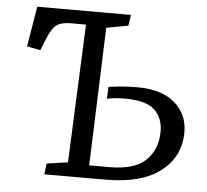

<svg xmlns="http://www.w3.org/2000/svg" viewBox="-51 -754 870 808"><g transform="rotate(5 384.5 -350.0)"><path d="M285 -643H226Q195 -643 176.5 -636.5Q158 -630 146 -613Q134 -596 120 -562L103 -519L46 -530L74 -700H470L463 -654L371 -637L350 -54H435Q542 -54 589.5 -100.5Q637 -147 637 -222Q637 -279 601 -313Q565 -347 476 -347Q436 -347 400 -340L402 -390Q446 -396 471.5 -397.5Q497 -399 524 -399Q626 -399 681.5 -351.5Q737 -304 737 -228Q737 -125 656.5 -62.5Q576 0 424 0H165L171 -46L260 -59Z"/></g></svg>

Font: Literata 7pt
Style: Italic
Weight: 400
Italic angle: -2°
Designer: Latin by Veronika Burian and Jose Scaglione. Greek by Irene Vlachou. Cyrillic by Vera Evstafieva
Foundry: TypeTogether
Version: Version 3.002